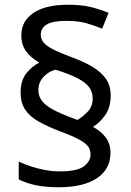

<svg xmlns="http://www.w3.org/2000/svg" viewBox="-20 -851 553 810"><path d="M67 -461Q67 -511 91 -541.5Q115 -572 146 -587Q110 -607 90 -634.5Q70 -662 70 -702Q70 -762 121 -796.5Q172 -831 267 -831Q323 -831 362 -821.5Q401 -812 438 -797L411 -730Q377 -744 343 -753.5Q309 -763 261 -763Q201 -763 176.5 -747.5Q152 -732 152 -704Q152 -686 164 -671.5Q176 -657 204.5 -642.5Q233 -628 284 -609Q336 -590 372 -568Q408 -546 427.5 -517.5Q447 -489 447 -449Q447 -398 424 -365.5Q401 -333 372 -316Q407 -297 426.5 -270.5Q446 -244 446 -206Q446 -137 388.5 -99Q331 -61 228 -61Q173 -61 132 -69.5Q91 -78 59 -94V-169Q81 -159 109 -149.5Q137 -140 169 -134Q201 -128 232 -128Q306 -128 334 -149.5Q362 -171 362 -199Q362 -218 352.5 -232Q343 -246 315.5 -261.5Q288 -277 233 -297Q181 -317 143.5 -338Q106 -359 86.5 -388Q67 -417 67 -461ZM142 -471Q142 -447 155.5 -427.5Q169 -408 200.5 -390.5Q232 -373 285 -353L307 -345Q330 -359 350.5 -380.5Q371 -402 371 -436Q371 -461 357.5 -481Q344 -501 310 -519.5Q276 -538 214 -557Q186 -550 164 -527Q142 -504 142 -471Z"/></svg>

Font: Noto Sans Malayalam UI
Style: Regular
Weight: 400
Designer: Jelle Bosma - Monotype Design Team
Foundry: Monotype Imaging Inc.
Version: Version 2.104